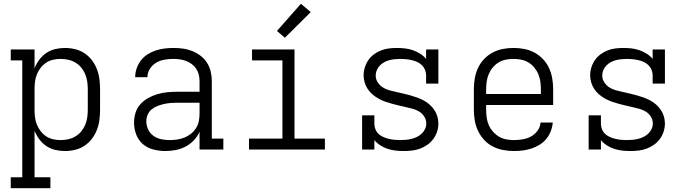

<svg xmlns="http://www.w3.org/2000/svg" viewBox="-20 -792 3640 1017"><path d="M37 205V147H98V-472H37V-530H163V-430Q172 -454 188 -475.5Q204 -497 225.5 -511.5Q247 -526 272.5 -532Q298 -538 324 -538Q351 -538 378 -531.5Q405 -525 427.5 -510Q450 -495 466.5 -473.5Q483 -452 493 -426.5Q503 -401 506.5 -374Q510 -347 510 -320V-210Q510 -183 506.5 -156Q503 -129 493 -103.5Q483 -78 466.5 -56.5Q450 -35 427.5 -20Q405 -5 378 1.5Q351 8 324 8Q298 8 272.5 2Q247 -4 225.5 -18.5Q204 -33 188 -54.5Q172 -76 163 -100V147H247V205ZM301 -50Q321 -50 341.5 -54.5Q362 -59 379.5 -69.5Q397 -80 410 -95.5Q423 -111 431 -130Q439 -149 442 -169.5Q445 -190 445 -210V-320Q445 -340 442 -360.5Q439 -381 431 -400Q423 -419 410 -434.5Q397 -450 379.5 -460.5Q362 -471 341.5 -475.5Q321 -480 301 -480Q281 -480 261 -475.5Q241 -471 224.5 -460Q208 -449 195.5 -433Q183 -417 175.5 -398.5Q168 -380 165.5 -360Q163 -340 163 -320V-210Q163 -190 165.5 -170Q168 -150 175.5 -131.5Q183 -113 195.5 -97Q208 -81 224.5 -70Q241 -59 261 -54.5Q281 -50 301 -50Z M856 8Q825 8 793 0Q761 -8 737 -28.5Q713 -49 701.5 -79.5Q690 -110 690 -142Q690 -169 698 -195Q706 -221 724 -240.5Q742 -260 765.5 -273Q789 -286 814.5 -293.5Q840 -301 867 -303.5Q894 -306 920 -306H1037V-362Q1037 -380 1033 -396.5Q1029 -413 1019.5 -427.5Q1010 -442 996 -452.5Q982 -463 966 -469Q950 -475 933 -477.5Q916 -480 898 -480Q875 -480 851.5 -476Q828 -472 807.5 -460Q787 -448 774 -427.5Q761 -407 761 -383H696Q696 -407 704 -430Q712 -453 726.5 -472Q741 -491 761.5 -504Q782 -517 804.5 -524.5Q827 -532 851 -535Q875 -538 898 -538Q924 -538 949.5 -534.5Q975 -531 998.5 -521.5Q1022 -512 1042.5 -496.5Q1063 -481 1076.5 -459.5Q1090 -438 1096 -413Q1102 -388 1102 -362V-58H1163V0H1037V-94Q1026 -69 1006.5 -48.5Q987 -28 963 -15.5Q939 -3 911.5 2.5Q884 8 856 8ZM879 -50Q899 -50 919 -53Q939 -56 957.5 -63.5Q976 -71 991.5 -83.5Q1007 -96 1018 -113Q1029 -130 1033 -149.5Q1037 -169 1037 -189V-248H920Q902 -248 884 -246.5Q866 -245 848.5 -241Q831 -237 814 -230.5Q797 -224 783 -212.5Q769 -201 762 -184Q755 -167 755 -149Q755 -127 765 -106Q775 -85 793.5 -72Q812 -59 834.5 -54.5Q857 -50 879 -50Z M1299 0V-58H1476V-472H1315V-530H1540V-58H1701V0ZM1489 -592 1447 -628 1574 -772 1626 -728Z M2118 8Q2096 8 2075 5.5Q2054 3 2033.5 -3.5Q2013 -10 1994.5 -22Q1976 -34 1963 -50V0H1898V-181H1963V-136Q1963 -121 1969 -106.5Q1975 -92 1986 -82Q1997 -72 2011 -66Q2025 -60 2039.5 -56.5Q2054 -53 2069 -51.5Q2084 -50 2099 -50Q2099 -50 2099.5 -50Q2100 -50 2100 -50Q2115 -50 2130.5 -51.5Q2146 -53 2160.5 -56.5Q2175 -60 2189 -67Q2203 -74 2214 -84.5Q2225 -95 2231.5 -109Q2238 -123 2238 -138Q2238 -157 2227.5 -174Q2217 -191 2200.5 -201Q2184 -211 2165.5 -216Q2147 -221 2128.5 -225Q2110 -229 2091.5 -233.5Q2073 -238 2054.5 -243Q2036 -248 2018 -254.5Q2000 -261 1983.5 -270.5Q1967 -280 1952.5 -292.5Q1938 -305 1927.5 -321Q1917 -337 1911.5 -355.5Q1906 -374 1906 -393Q1906 -414 1912.5 -435Q1919 -456 1931 -473.5Q1943 -491 1960.5 -504Q1978 -517 1998.5 -525Q2019 -533 2040.5 -535.5Q2062 -538 2083 -538Q2104 -538 2125.5 -535.5Q2147 -533 2167 -526Q2187 -519 2205.5 -507.5Q2224 -496 2237 -480V-530H2302V-349H2237V-394Q2237 -409 2231 -423Q2225 -437 2214 -447.5Q2203 -458 2189.5 -464Q2176 -470 2161 -473.5Q2146 -477 2131 -478.5Q2116 -480 2101 -480Q2087 -480 2072 -478.5Q2057 -477 2043 -473.5Q2029 -470 2016 -463Q2003 -456 1992.5 -445.5Q1982 -435 1976 -421Q1970 -407 1970 -392Q1970 -373 1980.5 -356.5Q1991 -340 2007 -329.5Q2023 -319 2041.5 -314Q2060 -309 2078.5 -305Q2097 -301 2116 -296.5Q2135 -292 2153 -287Q2171 -282 2189 -275.5Q2207 -269 2224 -260Q2241 -251 2255.5 -238Q2270 -225 2280.5 -209.5Q2291 -194 2296.5 -175.5Q2302 -157 2302 -138Q2302 -116 2295 -94.5Q2288 -73 2275 -55.5Q2262 -38 2243.5 -25Q2225 -12 2204.5 -4.5Q2184 3 2162 5.5Q2140 8 2118 8Z M2702 8Q2673 8 2644.5 2.5Q2616 -3 2590.5 -16Q2565 -29 2545 -50.5Q2525 -72 2512.5 -98Q2500 -124 2495 -152.5Q2490 -181 2490 -210V-320Q2490 -349 2495 -377.5Q2500 -406 2512 -432Q2524 -458 2544 -479Q2564 -500 2589 -513.5Q2614 -527 2642.5 -532.5Q2671 -538 2700 -538Q2729 -538 2757.5 -532.5Q2786 -527 2811 -513.5Q2836 -500 2856 -479Q2876 -458 2888 -432Q2900 -406 2905 -377.5Q2910 -349 2910 -320V-236H2555V-210Q2555 -189 2558 -168.5Q2561 -148 2569 -129.5Q2577 -111 2591 -95Q2605 -79 2622.5 -68.5Q2640 -58 2660.5 -54Q2681 -50 2702 -50Q2725 -50 2748.5 -54Q2772 -58 2792.5 -69Q2813 -80 2827.5 -100Q2842 -120 2843 -143H2908Q2906 -120 2897.5 -97.5Q2889 -75 2874 -56.5Q2859 -38 2838.5 -25.5Q2818 -13 2795.5 -5.5Q2773 2 2749.5 5Q2726 8 2702 8ZM2555 -294H2845V-320Q2845 -340 2842 -360.5Q2839 -381 2831 -400Q2823 -419 2809.5 -435Q2796 -451 2778.5 -461.5Q2761 -472 2740.5 -476Q2720 -480 2700 -480Q2680 -480 2659.5 -476Q2639 -472 2621.5 -461.5Q2604 -451 2590.5 -435Q2577 -419 2569 -400Q2561 -381 2558 -360.5Q2555 -340 2555 -320Z M3318 8Q3296 8 3275 5.5Q3254 3 3233.5 -3.5Q3213 -10 3194.5 -22Q3176 -34 3163 -50V0H3098V-181H3163V-136Q3163 -121 3169 -106.5Q3175 -92 3186 -82Q3197 -72 3211 -66Q3225 -60 3239.5 -56.5Q3254 -53 3269 -51.5Q3284 -50 3299 -50Q3299 -50 3299.5 -50Q3300 -50 3300 -50Q3315 -50 3330.5 -51.5Q3346 -53 3360.5 -56.5Q3375 -60 3389 -67Q3403 -74 3414 -84.5Q3425 -95 3431.5 -109Q3438 -123 3438 -138Q3438 -157 3427.5 -174Q3417 -191 3400.5 -201Q3384 -211 3365.5 -216Q3347 -221 3328.5 -225Q3310 -229 3291.5 -233.5Q3273 -238 3254.5 -243Q3236 -248 3218 -254.5Q3200 -261 3183.5 -270.5Q3167 -280 3152.5 -292.5Q3138 -305 3127.5 -321Q3117 -337 3111.5 -355.5Q3106 -374 3106 -393Q3106 -414 3112.5 -435Q3119 -456 3131 -473.5Q3143 -491 3160.5 -504Q3178 -517 3198.5 -525Q3219 -533 3240.5 -535.5Q3262 -538 3283 -538Q3304 -538 3325.5 -535.5Q3347 -533 3367 -526Q3387 -519 3405.5 -507.5Q3424 -496 3437 -480V-530H3502V-349H3437V-394Q3437 -409 3431 -423Q3425 -437 3414 -447.5Q3403 -458 3389.5 -464Q3376 -470 3361 -473.5Q3346 -477 3331 -478.5Q3316 -480 3301 -480Q3287 -480 3272 -478.5Q3257 -477 3243 -473.5Q3229 -470 3216 -463Q3203 -456 3192.5 -445.5Q3182 -435 3176 -421Q3170 -407 3170 -392Q3170 -373 3180.5 -356.5Q3191 -340 3207 -329.5Q3223 -319 3241.5 -314Q3260 -309 3278.5 -305Q3297 -301 3316 -296.5Q3335 -292 3353 -287Q3371 -282 3389 -275.5Q3407 -269 3424 -260Q3441 -251 3455.5 -238Q3470 -225 3480.5 -209.5Q3491 -194 3496.5 -175.5Q3502 -157 3502 -138Q3502 -116 3495 -94.5Q3488 -73 3475 -55.5Q3462 -38 3443.5 -25Q3425 -12 3404.5 -4.5Q3384 3 3362 5.5Q3340 8 3318 8Z"/></svg>

Font: Iosevka Curly Slab LtEx
Style: Regular
Weight: 300
Width: 7
Monospace: yes
Designer: Belleve Invis
Foundry: Belleve Invis
Version: Version 11.1.0; ttfautohint (v1.8.3)